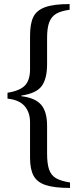

<svg xmlns="http://www.w3.org/2000/svg" viewBox="-20 -790 402 946"><path d="M128 -13V-188Q128 -236 101.5 -267Q75 -298 17 -304V-333Q79 -343 103.5 -369.5Q128 -396 128 -448V-613Q128 -673 144 -706Q160 -739 202 -754.5Q244 -770 323 -770V-742Q280 -736 256.5 -722Q233 -708 222.5 -680Q212 -652 212 -603V-474Q212 -402 185.5 -366Q159 -330 85 -319V-316Q153 -308 182.5 -274Q212 -240 212 -170V-33Q212 17 222 45.5Q232 74 256 88Q280 102 325 109V136Q248 136 205.5 122Q163 108 145.5 76Q128 44 128 -13Z"/></svg>

Font: Taviraj Medium
Style: Regular
Weight: 500
Designer: Katatrad Team
Foundry: CadsonDemak
Version: Version 1.001